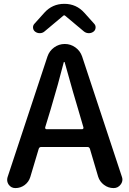

<svg xmlns="http://www.w3.org/2000/svg" viewBox="-20 -961 661 981"><path d="M304.7 -881.8 208 -800.8Q198.2 -792 184.6 -791.5Q170.9 -791 160.2 -798.8Q150.4 -805.7 148.9 -817.9Q147.5 -830.1 155.3 -838.9L206.1 -895.5Q247.1 -941.4 308.6 -941.4Q370.1 -941.4 411.1 -895.5L461.9 -838.9Q469.7 -830.1 468.3 -817.9Q466.8 -805.7 457 -798.8Q446.3 -791 432.6 -791.5Q418.9 -792 408.2 -800.8L311.5 -881.8Q309.6 -882.8 307.6 -882.8Q305.7 -882.8 304.7 -881.8ZM210.9 -310.5Q210 -306.6 211.9 -303.7Q213.9 -300.8 217.8 -300.8H399.4Q403.3 -300.8 405.3 -303.7Q407.2 -306.6 406.2 -310.5L379.9 -400.4Q361.3 -460 310.5 -642.6Q309.6 -644.5 307.6 -644.5Q305.7 -644.5 305.7 -642.6Q278.3 -534.2 238.3 -400.4ZM560.5 0Q533.2 0 511.2 -16.6Q489.3 -33.2 481.4 -58.6L439.5 -200.2Q436.5 -210 426.8 -210H190.4Q180.7 -210 177.7 -200.2L134.8 -56.6Q127 -31.2 106 -15.6Q85 0 58.6 0Q37.1 0 24.4 -17.6Q16.6 -29.3 16.6 -42Q16.6 -48.8 18.6 -55.7L222.7 -672.9Q232.4 -701.2 256.8 -718.8Q281.2 -736.3 311 -736.3Q340.8 -736.3 365.2 -718.8Q389.6 -701.2 399.4 -672.9L602.5 -58.6Q605.5 -50.8 605.5 -43.9Q605.5 -30.3 596.7 -18.6Q583 0 560.5 0Z"/></svg>

Font: Gen Jyuu GothicX Medium
Style: Regular
Weight: 500
Designer: Ryoko NISHIZUKA (kana &amp; ideographs); Paul D. Hunt (Latin, Greek &amp; Cyrillic); Wenlong ZHANG (bopomofo); Sandoll C
Version: Version 1.058.20140828